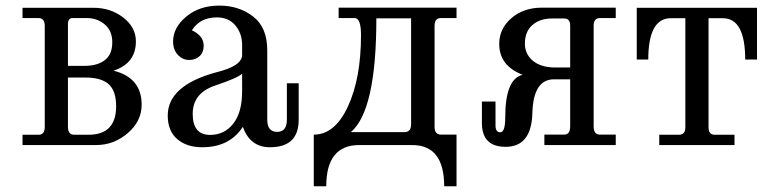

<svg xmlns="http://www.w3.org/2000/svg" viewBox="-20 -516 2757 683"><path d="M321.8 0H60.1V-36.6H117.2Q139.2 -36.6 139.2 -64.9V-423.8Q139.2 -451.7 116.7 -451.7H60.1V-488.3H313Q373.5 -488.3 418.5 -453.6Q463.4 -418.9 463.4 -368.7Q463.4 -290.5 383.8 -264.6Q483.9 -239.7 483.9 -143.6Q483.9 -85 434.6 -42.5Q385.3 0 321.8 0ZM280.8 -281.7Q329.6 -281.7 356 -304.7Q379.4 -324.7 379.4 -365.7Q379.4 -406.7 352.5 -429.2Q325.7 -451.7 290 -451.7H237.8Q221.7 -451.7 221.7 -430.2V-281.7ZM294.4 -36.6Q393.1 -36.6 393.1 -137.7Q393.1 -192.9 366.5 -216.6Q339.8 -240.2 283.7 -240.2H221.7V-64.9Q221.7 -36.6 244.1 -36.6Z M940.4 7.8Q869.6 7.8 843.8 -64.9Q796.9 7.8 699.2 7.8Q644 7.8 610.4 -21.2Q576.7 -50.3 576.7 -105Q576.7 -211.9 749.5 -258.8Q841.3 -281.2 841.3 -320.8V-355Q841.3 -397 817.4 -425.5Q793.5 -454.1 751.5 -454.1Q691.4 -454.1 662.6 -408.2Q704.6 -388.7 704.6 -353.5Q704.6 -330.1 690.2 -316.4Q675.8 -302.7 652.8 -302.7Q629.9 -302.7 612.8 -320.8Q595.7 -338.9 595.7 -368.7Q595.7 -417.5 642.3 -456.8Q689 -496.1 760.7 -496.1Q829.6 -496.1 880.1 -457.5Q930.7 -418.9 930.7 -336.9V-90.3Q930.7 -46.9 965.8 -46.9Q1000.5 -46.9 1000.5 -90.3V-219.7H1042.5V-89.8Q1042.5 7.8 940.4 7.8ZM727.5 -36.1Q778.3 -36.1 809.8 -76.2Q841.3 -116.2 841.3 -191.4V-253.9Q826.2 -238.8 745.8 -211.9Q665.5 -185.1 665.5 -110.8Q665.5 -36.1 727.5 -36.1Z M1604 146.5H1560.1Q1560.1 0 1446.3 0H1257.8Q1140.6 0 1140.6 146.5H1096.2V-37.1Q1171.4 -37.1 1217.8 -137.5Q1264.2 -237.8 1264.2 -391.6Q1264.2 -451.7 1241.7 -451.7H1184.6V-488.8H1604V-451.7H1547.9Q1525.9 -451.7 1525.9 -424.3V-64.9Q1525.9 -37.1 1549.3 -37.1H1604ZM1418 -45.9Q1442.4 -45.9 1442.4 -73.2V-450.7H1318.8Q1318.8 -122.6 1228 -45.9Z M1778.8 6.3Q1694.3 6.3 1694.3 -78.6V-154.8H1742.7V-69.8Q1742.7 -45.4 1759.8 -45.4Q1777.3 -45.4 1777.3 -98.6Q1777.3 -235.8 1839.4 -250Q1755.9 -281.7 1755.9 -359.9Q1755.9 -414.1 1799.1 -451.4Q1842.3 -488.8 1908.2 -488.8H2170.4V-451.7H2113.8Q2091.8 -451.7 2091.8 -423.8V-66.4Q2091.8 -37.1 2113.8 -37.1H2170.4V0H1916.5V-37.1H1986.3Q2008.3 -37.1 2008.3 -66.4V-233.9H1950.7Q1877 -233.9 1873.8 -113.8Q1870.6 6.3 1778.8 6.3ZM2008.3 -275.9V-424.3Q2008.3 -450.2 1987.8 -450.2H1942.9Q1907.2 -450.2 1881.8 -433.1Q1847.2 -409.7 1847.2 -360.4Q1847.2 -327.1 1871.1 -303.7Q1900.9 -275.9 1955.1 -275.9Z M2592.8 0H2325.2V-36.6H2395Q2418 -36.6 2418 -63V-451.2H2366.2Q2286.1 -451.2 2286.1 -304.2H2245.1V-488.3H2672.9V-304.2H2630.9Q2630.9 -451.2 2551.3 -451.2H2500.5V-63Q2500.5 -36.6 2522.5 -36.6H2592.8Z"/></svg>

Font: Munson
Style: Regular
Weight: 400
Designer: Paul James MIller
Foundry: High-Logic / Made with FontCreator
Version: Version 2.10;May 5, 2019;FontCreator 11.5.0.2430 64-bit